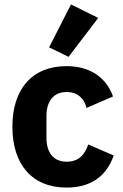

<svg xmlns="http://www.w3.org/2000/svg" viewBox="-20 -836 557 868"><path d="M424 -755 301 -816 202 -622 290 -579ZM281 12C384 12 459 -33 494 -133L379 -183C364 -141 340 -105 281 -105C221 -105 190 -147 190 -213V-311C190 -377 221 -420 281 -420C333 -420 362 -388 371 -348L491 -400C460 -486 387 -537 281 -537C123 -537 36 -431 36 -263C36 -95 123 12 281 12Z"/></svg>

Font: LVC Sans
Style: Bold
Weight: 700
Designer: Mike Abbink, Paul van der Laan, Pieter van Rosmalen
Foundry: Bold Monday
Version: Version 3.0